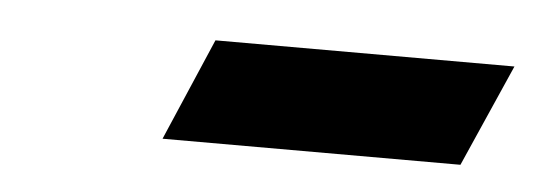

<svg xmlns="http://www.w3.org/2000/svg" viewBox="-25 -548 488 174"><g transform="rotate(5 219.0 -460.5)"><path d="M126 -414 166 -507H438L397 -414Z"/></g></svg>

Font: Libertinus Serif SemiBold
Style: Italic
Weight: 600
Italic angle: -11.5°
Designer: Philipp H. Poll, Khaled Hosny
Foundry: Caleb Maclennan
Version: Version 7.051;RELEASE